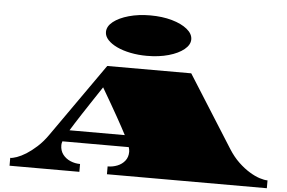

<svg xmlns="http://www.w3.org/2000/svg" viewBox="-60 -1035 1676 1122"><g transform="rotate(5 778.0 -473.5)"><path d="M34.2 0V-45.9Q48.3 -45.9 72.8 -54.4Q97.2 -63 126.5 -81.1Q155.8 -99.6 187.5 -128.2Q219.2 -156.7 248.5 -198.2L552.2 -630.4H1044.9L1311 -209Q1338.9 -165 1371.6 -134Q1404.3 -103 1436.5 -83.5Q1468.3 -64 1496.3 -54.9Q1524.4 -45.9 1543.5 -45.9V0H605.5V-45.9Q635.3 -45.9 662.4 -56.6Q689.5 -67.4 706.5 -88.9Q723.6 -110.4 723.6 -142.1Q723.6 -152.8 718.8 -168.9H329.6Q325.2 -157.2 325.2 -146.5Q325.2 -113.8 342.5 -91.3Q359.9 -68.8 387 -57.4Q414.1 -45.9 443.8 -45.9V0ZM365.2 -236.8H689.5Q679.2 -256.3 665.5 -282Q651.9 -307.6 633.3 -340.3Q614.7 -373 591.6 -413.6Q568.4 -454.1 539.1 -503.9Q505.9 -453.6 478.5 -412.6Q451.2 -371.6 429.7 -338.4Q408.7 -305.7 392.6 -280.8Q376.5 -255.9 365.2 -236.8ZM777.3 -709.5Q726.1 -709.5 680.4 -718.8Q634.8 -728 601.1 -744.1Q566.9 -760.3 547.1 -781.7Q527.3 -803.2 527.3 -827.6Q527.3 -861.3 561.3 -888.2Q595.2 -915 652.1 -930.9Q709 -946.8 777.3 -946.8Q848.1 -946.8 904.8 -930.7Q961.4 -914.6 994.6 -887.5Q1027.8 -860.4 1027.8 -827.6Q1027.8 -795.9 994.6 -768.8Q961.4 -741.7 904.8 -725.6Q848.1 -709.5 777.3 -709.5Z"/></g></svg>

Font: Asset
Style: Regular
Weight: 400
Version: Version 1.003; ttfautohint (v1.8.4.7-5d5b)